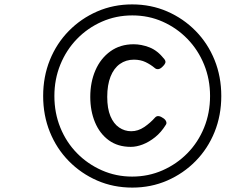

<svg xmlns="http://www.w3.org/2000/svg" viewBox="-20 -928 1045 872"><path d="M581 -76Q495 -76 421.5 -108Q348 -140 292.5 -196.5Q237 -253 206.5 -328.5Q176 -404 176 -492Q176 -580 206.5 -655.5Q237 -731 292.5 -787.5Q348 -844 421.5 -876Q495 -908 580 -908Q666 -908 739.5 -876Q813 -844 868.5 -787.5Q924 -731 954.5 -655.5Q985 -580 985 -492Q985 -404 954.5 -328.5Q924 -253 868.5 -196.5Q813 -140 739.5 -108Q666 -76 581 -76ZM580 -126Q654 -126 718.5 -154.5Q783 -183 831.5 -232.5Q880 -282 907 -348.5Q934 -415 934 -492Q934 -568 907 -634.5Q880 -701 831.5 -751Q783 -801 719 -829.5Q655 -858 581 -858Q507 -858 442.5 -829.5Q378 -801 329.5 -751Q281 -701 254 -634.5Q227 -568 227 -492Q227 -415 254 -348.5Q281 -282 329.5 -232.5Q378 -183 442.5 -154.5Q507 -126 580 -126ZM574 -261Q515 -261 474 -291Q433 -321 411.5 -372.5Q390 -424 390 -488Q390 -555 413.5 -609Q437 -663 481.5 -695Q526 -727 587 -727Q622 -727 658.5 -713Q695 -699 726 -660Q734 -650 730.5 -641.5Q727 -633 718 -625Q708 -615 699 -614Q690 -613 683 -619Q664 -635 641 -646Q618 -657 588 -657Q552 -657 524.5 -637.5Q497 -618 482 -580Q467 -542 467 -488Q467 -435 481.5 -400.5Q496 -366 521 -349Q546 -332 576 -332Q607 -332 635 -351Q663 -370 685 -395Q692 -402 701.5 -400.5Q711 -399 722 -391Q731 -385 734.5 -376.5Q738 -368 733 -361Q712 -327 684.5 -305Q657 -283 628.5 -272Q600 -261 574 -261Z"/></svg>

Font: Playwrite AU VIC
Style: Regular
Weight: 400
Designer: Veronika Burian, José Scaglione
Foundry: TypeTogether
Version: Version 1.002